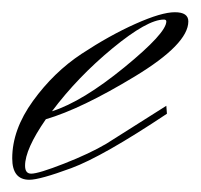

<svg xmlns="http://www.w3.org/2000/svg" viewBox="-20 -292 328 314"><path d="M252 -257Q252 -260 248 -260Q221 -260 164 -213Q107 -166 65 -110Q115 -126 183.5 -182Q252 -238 252 -257ZM21 -21Q21 -8 31 -8Q43 -8 85 -24.5Q127 -41 154 -57L252 -119L253 -106Q148 -36 96.5 -17Q45 2 28 2Q0 2 0 -33Q0 -80 34 -127Q68 -174 113.5 -204Q159 -234 201.5 -253Q244 -272 266 -272Q288 -272 288 -257Q288 -220 200.5 -167Q113 -114 55 -97Q21 -48 21 -21Z"/></svg>

Font: Herr Von Muellerhoff
Style: Regular
Weight: 400
Version: Version 1.000